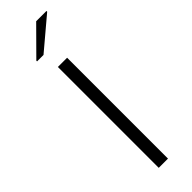

<svg xmlns="http://www.w3.org/2000/svg" viewBox="-307 -922 926 926"><g transform="rotate(-45 156.0 -459.0)"><path d="M125 0V-688H188V0ZM73 -778V-783L207 -918H277V-913L117 -778Z"/></g></svg>

Font: Saira Expanded Light
Style: Regular
Weight: 300
Width: 7
Designer: Hector Gatti with collaboration of the Omnibus-Type team
Foundry: Omnibus-Type
Version: Version 1.101